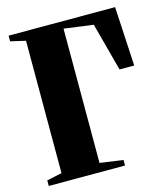

<svg xmlns="http://www.w3.org/2000/svg" viewBox="-111 -830 802 917"><g transform="rotate(-15 290.0 -371.5)"><path d="M16.5 0V-27.5L91 -43.5V-698L17 -715V-743H543.5L559.5 -450H487L423.5 -688L279 -707.5V-43.5L393.5 -27.5V0Z"/></g></svg>

Font: Merriweather 120pt Black
Style: Regular
Weight: 900
Designer: Eben Sorkin
Foundry: Eben Sorkin
Version: Version 2.100